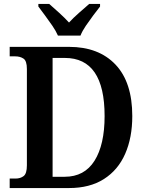

<svg xmlns="http://www.w3.org/2000/svg" viewBox="-20 -951 741 971"><path d="M29 0V-48H59Q83 -48 99.5 -60.5Q116 -73 116 -115V-602Q116 -643 99 -654.5Q82 -666 57 -666H29V-714H329Q479 -714 564 -624.5Q649 -535 649 -364Q649 -255 613 -173Q577 -91 505.5 -45.5Q434 0 329 0ZM307 -57Q407 -57 458 -138Q509 -219 509 -364Q509 -658 308 -658H246V-57ZM273 -771Q263 -794 245 -820.5Q227 -847 207.5 -873Q188 -899 174 -918V-931H229Q251 -912 279.5 -886Q308 -860 329 -837Q350 -860 379.5 -886Q409 -912 431 -931H486V-918Q471 -899 451.5 -873Q432 -847 414 -820.5Q396 -794 387 -771Z"/></svg>

Font: Noto Serif Tamil SemiCondensed SemiBold
Style: Italic
Weight: 600
Width: 4
Italic angle: -12°
Designer: Indian Type Foundry, Tom Grace, and the Monotype Design Team
Foundry: Monotype Imaging Inc.
Version: Version 2.003; ttfautohint (v1.8.4.7-5d5b)